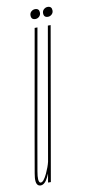

<svg xmlns="http://www.w3.org/2000/svg" viewBox="-103 -706 341 745"><g transform="rotate(-10 68.0 -333.0)"><path d="M25 0 31 -35Q28 -28 24.5 -20.5Q11.5 6 -5 6Q-10.5 6 -14 3.5Q-27 -5 -20 -43.5Q-11.5 -92.5 4.5 -184L78 -600H89L14.5 -179Q-0.5 -94.5 -8 -50Q-15 -10.5 -5 -5.5Q-3.5 -5 -2 -5Q8.5 -5 23 -35.5Q34.5 -60.5 39 -79.5L130 -600H141L36 0ZM87 -633.5Q70.5 -633.5 70.5 -650.5Q70.5 -660 77.2 -665.8Q84 -671.5 92 -671.5Q108.5 -671.5 108.5 -654.5Q108.5 -645.5 102 -639.5Q95.5 -633.5 87 -633.5ZM136.5 -633.5Q120 -633.5 120 -650.5Q120 -660 126.8 -665.8Q133.5 -671.5 141.5 -671.5Q158 -671.5 158 -654.5Q158 -645.5 151.5 -639.5Q145 -633.5 136.5 -633.5Z"/></g></svg>

Font: Anybody UltraCondensed Thin
Style: Italic
Weight: 100
Width: 1
Italic angle: -10°
Designer: Tyler Finck
Foundry: Etcetera Type Company
Version: Version 1.010; ttfautohint (v1.8.3) -l 8 -r 50 -G 200 -x 14 